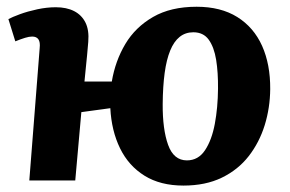

<svg xmlns="http://www.w3.org/2000/svg" viewBox="-20 -548 881 583"><path d="M537 15.5Q467 15.5 418.8 -14.5Q370.5 -44.5 344.5 -97.7Q318.5 -151 315 -219.5L227 -207.5L208.5 0H69L100.5 -402Q102.5 -420 96.7 -428.5Q91 -437 77.5 -437Q68.5 -437 56.2 -433.2Q44 -429.5 26.5 -422.5L5.5 -490Q16.5 -496 40.3 -504.8Q64 -513.5 93.3 -519.8Q122.5 -526 149.5 -526Q182 -526 205 -514.3Q228 -502.5 239.5 -479.5Q251 -456.5 248 -421Q246.5 -401 244.5 -381Q242.5 -361 240.5 -341Q238.5 -321 236.5 -300.5H319.5Q330 -363 360.5 -414.3Q391 -465.5 444.8 -496.5Q498.5 -527.5 577 -527.5Q650.5 -527.5 700.5 -496.3Q750.5 -465 775.8 -408.8Q801 -352.5 800.5 -277.5Q800 -220.5 783.8 -168Q767.5 -115.5 735.3 -74Q703 -32.5 653.5 -8.5Q604 15.5 537 15.5ZM547.5 -61Q582 -61 602.5 -91.8Q623 -122.5 632.3 -172Q641.5 -221.5 642 -278.5Q642.5 -328 636.3 -366.5Q630 -405 613.8 -427.5Q597.5 -450 567 -450Q543 -450 525.5 -436Q508 -422 496.8 -394.5Q485.5 -367 480 -326.5Q474.5 -286 474 -232.5Q473.5 -155 490.5 -108Q507.5 -61 547.5 -61Z"/></svg>

Font: Literata
Style: Italic
Weight: 400
Italic angle: -2°
Designer: Latin by Veronika Burian and Jose Scaglione. Greek by Irene Vlachou. Cyrillic by Vera Evstafieva
Foundry: TypeTogether
Version: Version 3.103;gftools[0.9.29]